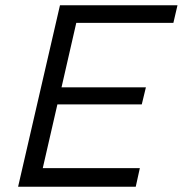

<svg xmlns="http://www.w3.org/2000/svg" viewBox="-20 -710 695 730"><path d="M48.8 0 208 -689.9H654.8L639.2 -623H270L213.9 -377.9H534.7L519 -313H198.2L142.6 -70.8H511.7L496.1 0Z"/></svg>

Font: HK Grotesk Italic
Style: Regular
Weight: 400
Italic angle: -13°
Designer: Alfredo Marco Pradil and Stefan Peev
Foundry: Hanken Design Co.
Version: Version 1.000;PS 001.000;hotconv 1.0.88;makeotf.lib2.5.64775